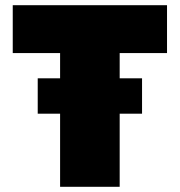

<svg xmlns="http://www.w3.org/2000/svg" viewBox="-20 -718 690 738"><path d="M211 -281H125V-417H211V-514H29V-698H622V-514H440V-417H526V-281H440V0H211Z"/></svg>

Font: Azeret Mono Black
Style: Regular
Weight: 900
Designer: Martin Vácha
Foundry: Displaay
Version: Version 1.000; Glyphs 3.0.3, build 3074